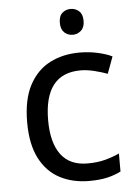

<svg xmlns="http://www.w3.org/2000/svg" viewBox="-53 -778 587 829"><g transform="rotate(-5 240.0 -363.5)"><path d="M300 10Q229 10 173.5 -19Q118 -48 86.5 -109Q55 -170 55 -265Q55 -364 88 -426Q121 -488 177.5 -517Q234 -546 306 -546Q347 -546 385 -537.5Q423 -529 447 -517L420 -444Q396 -453 364 -461Q332 -469 304 -469Q146 -469 146 -266Q146 -169 184.5 -117.5Q223 -66 299 -66Q343 -66 376.5 -75Q410 -84 438 -97V-19Q411 -5 378.5 2.5Q346 10 300 10ZM285 -737Q305 -737 320.5 -723.5Q336 -710 336 -681Q336 -653 320.5 -639Q305 -625 285 -625Q263 -625 248 -639Q233 -653 233 -681Q233 -710 248 -723.5Q263 -737 285 -737Z"/></g></svg>

Font: Noto Sans PhagsPa
Style: Regular
Weight: 400
Designer: Monotype Design Team
Foundry: Monotype Imaging Inc.
Version: Version 2.004; ttfautohint (v1.8.4.7-5d5b)